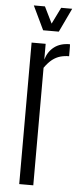

<svg xmlns="http://www.w3.org/2000/svg" viewBox="-61 -957 418 990"><g transform="rotate(5 147.5 -462.0)"><path d="M78.1 0V-732.4H150.9V-650.9Q163.6 -693.4 195.1 -717.3Q226.6 -741.2 275.4 -741.2Q276.4 -741.2 276.6 -731.9Q276.9 -722.7 276.9 -710.2Q276.9 -697.8 276.9 -688.5Q276.9 -679.2 276.9 -679.2Q252.9 -679.2 231.4 -673.1Q210 -667 190.4 -651.9Q170.9 -636.7 150.9 -608.4V0ZM131.8 -800.8 72.8 -924.3H130.4L172.4 -838.9L214.4 -924.3H271.5L212.9 -800.8Z"/></g></svg>

Font: Antonio Thin
Style: Regular
Weight: 250
Designer: Vernon Adams
Foundry: Vernon Adams
Version: Version 1.002